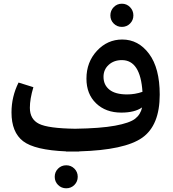

<svg xmlns="http://www.w3.org/2000/svg" viewBox="-20 -801 933 1035"><path d="M681 -674Q663 -656 637 -656Q611 -656 593 -674Q575 -692 575 -718Q575 -744 593 -762.5Q611 -781 637 -781Q663 -781 681 -762.5Q699 -744 699 -718Q699 -692 681 -674ZM841 -291Q841 -125 746.5 -58.5Q652 8 407 15V16H375H336V15Q167 8 104.5 -40Q42 -88 42 -195Q42 -280 80 -356L160 -331Q141 -268 141 -220Q141 -158 190.5 -133.5Q240 -109 385 -107Q522 -109 600.5 -123.5Q679 -138 708.5 -161Q738 -184 746 -222Q706 -194 634 -194Q550 -194 498 -244Q446 -294 446 -377Q446 -466 502.5 -527Q559 -588 639 -588Q726 -588 783.5 -511Q841 -434 841 -291ZM538 -387Q538 -343 570 -317.5Q602 -292 665 -292Q708 -292 748 -306Q737 -477 637 -477Q594 -477 566 -451.5Q538 -426 538 -387ZM293 108Q311 90 337 90Q363 90 381 108Q399 126 399 152Q399 178 381 196Q363 214 337 214Q311 214 293 196Q275 178 275 152Q275 126 293 108Z"/></svg>

Font: FiraGO Medium
Style: Regular
Weight: 500
Designer: bBox Type
Foundry: bBox Type GmbH
Version: Version 1.001;PS 001.001;hotconv 1.0.88;makeotf.lib2.5.64775